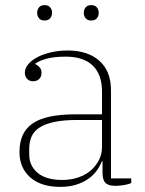

<svg xmlns="http://www.w3.org/2000/svg" viewBox="-20 -717 567 749"><path d="M215 12Q140 12 98 -25Q56 -62 56 -124Q56 -161 68 -188.5Q80 -216 106 -234.5Q132 -253 174 -262Q216 -271 275 -271H378V-359Q378 -427 341.5 -461.5Q305 -496 237 -496Q191 -496 162 -488Q133 -480 118 -469V-467Q128 -462 135 -454Q142 -446 142 -433Q142 -418 133 -409Q124 -400 109 -400Q95 -400 86 -409Q77 -418 77 -434Q77 -450 89.5 -465.5Q102 -481 124 -493Q146 -505 177 -512.5Q208 -520 244 -520Q322 -520 367.5 -480Q413 -440 413 -364V-21H492V-3Q482 2 463.5 5Q445 8 430 8Q403 8 391.5 -3.5Q380 -15 380 -43V-87H377Q370 -69 357.5 -51.5Q345 -34 325.5 -20Q306 -6 278.5 3Q251 12 215 12ZM223 -15Q256 -15 284.5 -24.5Q313 -34 333.5 -51.5Q354 -69 366 -92.5Q378 -116 378 -144V-249H282Q229 -249 193 -241.5Q157 -234 135 -220Q113 -206 103.5 -185Q94 -164 94 -137V-114Q94 -70 127 -42.5Q160 -15 223 -15ZM154 -637Q139 -637 132 -646Q125 -655 125 -666V-668Q125 -679 132 -688Q139 -697 154 -697Q169 -697 176 -688Q183 -679 183 -668V-666Q183 -655 176 -646Q169 -637 154 -637ZM336 -637Q321 -637 314 -646Q307 -655 307 -666V-668Q307 -679 314 -688Q321 -697 336 -697Q351 -697 358 -688Q365 -679 365 -668V-666Q365 -655 358 -646Q351 -637 336 -637Z"/></svg>

Font: IBM Plex Serif ExtLt
Style: Regular
Weight: 200
Designer: Mike Abbink, Paul van der Laan, Pieter van Rosmalen
Foundry: Bold Monday
Version: Version 3.001